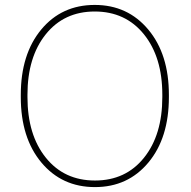

<svg xmlns="http://www.w3.org/2000/svg" viewBox="-20 -741 767 771"><path d="M658.2 -351.1Q658.2 -187 575.9 -88.4Q493.7 10.3 361.3 10.3Q228.5 10.3 146 -88.6Q63.5 -187.5 63.5 -351.1V-359.9Q63.5 -523.4 145.5 -622.3Q227.5 -721.2 360.4 -721.2Q492.7 -721.2 575.4 -622.3Q658.2 -523.4 658.2 -359.9ZM631.8 -360.8Q631.8 -511.7 557.9 -603.3Q483.9 -694.8 360.4 -694.8Q237.3 -694.8 163.8 -603.3Q90.3 -511.7 90.3 -360.8V-351.1Q90.3 -199.2 164.1 -107.7Q237.8 -16.1 361.3 -16.1Q484.9 -16.1 558.3 -107.7Q631.8 -199.2 631.8 -351.1Z"/></svg>

Font: TypoPRO Roboto Slab
Style: Thin
Weight: 250
Designer: Google
Version: Version 1.100263; 2013; ttfautohint (v0.94.20-1c74) -l 8 -r 